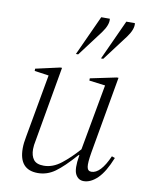

<svg xmlns="http://www.w3.org/2000/svg" viewBox="-82 -767 648 837"><g transform="rotate(10 242.5 -348.5)"><path d="M143 10Q60 10 60 -85Q60 -108 66 -138L116 -417L53 -426V-436L160 -460H168L110 -129Q105 -106 105 -89Q105 -60 118 -43Q131 -26 163 -26Q203 -26 240 -55Q277 -84 313 -125L366 -417L295 -426V-436L410 -460H418L358 -119Q350 -72 353 -54Q356 -36 372 -36Q413 -36 449 -118L463 -113Q437 -48 407 -19Q377 10 346 10Q322 10 310 -13Q298 -36 308 -95L309 -98H305Q254 -40 219 -15Q184 10 143 10ZM217 -530 298 -707H336Q340 -681 313 -644L227 -530ZM328 -530 409 -707H447Q451 -681 424 -644L338 -530Z"/></g></svg>

Font: Spectral ExtraLight
Style: Italic
Weight: 275
Italic angle: -10°
Designer: Jean-Baptiste Levee
Foundry: Production Type
Version: Version 2.001